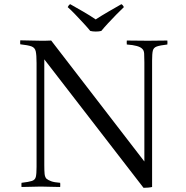

<svg xmlns="http://www.w3.org/2000/svg" viewBox="-20 -894 888 919"><path d="M667 5 192 -610V-104Q192 -76 193.5 -61.5Q195 -47 202 -39Q210 -32 225 -26.5Q240 -21 268 -19Q269 -9 268 1Q246 1 219.5 0Q193 -1 175 -1Q157 -1 130.5 0Q104 1 83 1Q82 -9 83 -19Q118 -23 133 -28Q148 -33 151.5 -47.5Q155 -62 155 -95V-592Q155 -631 151 -648.5Q147 -666 130.5 -672Q114 -678 77 -682Q76 -691 77 -701Q100 -701 125.5 -700Q151 -699 176 -699Q179 -699 195.5 -699Q212 -699 225 -700L671 -121V-595Q671 -622 670 -637.5Q669 -653 661 -660Q646 -677 587 -681Q586 -691 587 -700Q608 -700 639 -699.5Q670 -699 688 -699Q706 -699 732.5 -699.5Q759 -700 781 -700Q782 -691 781 -681Q746 -677 730.5 -671.5Q715 -666 711.5 -651.5Q708 -637 708 -604V1Q701 3 688.5 4Q676 5 667 5ZM438 -801Q464 -818 497.5 -837.5Q531 -857 561 -874Q566 -871 568.5 -867.5Q571 -864 573 -860Q557 -845 536.5 -824Q516 -803 497 -782.5Q478 -762 465 -746Q455 -743 438 -743Q424 -743 412 -746Q399 -762 380 -782.5Q361 -803 341 -824Q321 -845 304 -860Q306 -864 309 -868Q312 -872 316 -874Q346 -857 379 -838Q412 -819 438 -801Z"/></svg>

Font: Castoro Titling
Style: Regular
Weight: 400
Version: Version 2.04